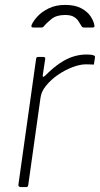

<svg xmlns="http://www.w3.org/2000/svg" viewBox="-20 -762 407 782"><path d="M64 0Q60 0 57 -3Q54 -6 55 -10L127 -522Q128 -527 129.5 -528.5Q131 -530 135 -530H156Q161 -530 163 -528Q165 -526 164 -521L154 -455Q153 -450 156 -449.5Q159 -449 163 -453Q196 -486 224.5 -505Q253 -524 279.5 -532Q306 -540 332 -540Q352 -540 360 -537Q368 -534 367 -529L363 -503Q363 -501 362.5 -500Q362 -499 360 -499Q356 -499 349 -499.5Q342 -500 330 -500Q306 -500 275.5 -488.5Q245 -477 216.5 -457.5Q188 -438 168 -413.5Q148 -389 145 -364L95 -8Q94 -4 92.5 -2Q91 0 86 0H64ZM116 -650Q110 -650 108.5 -652.5Q107 -655 109 -661Q116 -677 133 -695.5Q150 -714 178.5 -728Q207 -742 246 -742Q285 -742 310.5 -728.5Q336 -715 349 -695.5Q362 -676 365 -656Q365 -654 363.5 -652Q362 -650 357 -650H321Q317 -650 314.5 -652.5Q312 -655 310 -659Q306 -665 300 -675Q294 -685 281.5 -693Q269 -701 245 -701Q210 -701 189.5 -684.5Q169 -668 158 -654Q155 -651 153 -650.5Q151 -650 148 -650Z"/></svg>

Font: Libre Franklin Thin
Style: Italic
Weight: 100
Italic angle: -8°
Designer: Pablo Impallari, Rodrigo Fuenzalida, Nhung Nguyen
Foundry: Impallari Type
Version: Version 3.000